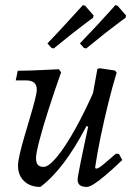

<svg xmlns="http://www.w3.org/2000/svg" viewBox="-20 -725 528 757"><path d="M139 12Q99 12 75 -11Q51 -34 51 -72Q51 -89 58.5 -120.5Q66 -152 77 -189.5Q88 -227 99 -264Q110 -301 117.5 -330Q125 -359 125 -372Q125 -408 83 -408H42L50 -446Q71 -446 100 -447Q129 -448 159 -449.5Q189 -451 212 -452L221 -440Q193 -361 170.5 -290.5Q148 -220 135 -170Q122 -120 122 -102Q122 -84 129 -75.5Q136 -67 152 -67Q172 -67 205 -107Q238 -147 277.5 -218Q317 -289 357 -381L345 -220L321 -228Q276 -142 231 -82.5Q186 -23 139 12ZM322 12Q286 12 286 -16Q286 -22 289 -39Q292 -56 298 -85.5Q304 -115 313 -157.5Q322 -200 334 -255L335 -294L364 -453L373 -456L433 -447L440 -439Q424 -387 407.5 -320.5Q391 -254 377 -187Q363 -120 355 -64L358 -60Q363 -60 369.5 -63.5Q376 -67 391.5 -80Q407 -93 437 -119L449 -118L462 -94Q421 -55 393.5 -32Q366 -9 349 1.5Q332 12 322 12ZM347 -655Q347 -655 324.5 -638.5Q302 -622 267 -594.5Q232 -567 192 -534L183 -536L167 -554Q200 -588 232 -623Q264 -658 285.5 -681.5Q307 -705 307 -705L316 -702L349 -664ZM475 -655Q475 -655 452.5 -638.5Q430 -622 395 -594.5Q360 -567 320 -534L311 -536L295 -554Q328 -588 360.5 -623Q393 -658 414 -681.5Q435 -705 435 -705L444 -702L477 -664Z"/></svg>

Font: Alegreya
Style: Italic
Weight: 400
Italic angle: -7°
Designer: Juan Pablo del Peral
Foundry: Huerta Tipografica
Version: Version 2.009